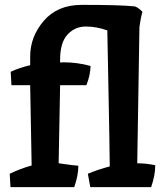

<svg xmlns="http://www.w3.org/2000/svg" viewBox="-20 -769 658 789"><path d="M553 -658 544 -98Q580 -98 618 -90Q618 -48 601 0H351L341 -55Q387 -74 431 -85Q430 -192 426 -386.5Q422 -581 421 -644Q377 -660 332.5 -660Q288 -660 257.5 -627Q227 -594 227 -524V-512L240 -513Q297 -513 352 -498Q352 -462 335 -419H227L221 -98Q291 -88 302 -88Q302 -48 285 0H23L20 -55Q66 -77 110 -89Q104 -407 104 -419H27L24 -474Q60 -491 104 -501V-537Q104 -618 160 -683.5Q216 -749 316 -749Q474 -749 530 -743Q543 -743 565 -721Q558 -695 553 -658Z"/></svg>

Font: Inika
Style: Bold
Weight: 700
Version: Version 1.001